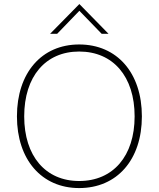

<svg xmlns="http://www.w3.org/2000/svg" viewBox="-20 -925 788 952"><path d="M372.5 7.5C560.5 7.5 683.5 -133 683.5 -348C683.5 -563.5 560.5 -704.5 372.5 -704.5C186.5 -704.5 64 -564 64 -348C64 -133.5 186.5 7.5 372.5 7.5ZM100 -348C100 -545.5 205.5 -669.5 372.5 -669.5C541 -669.5 647.5 -545.5 647.5 -348C647.5 -151.5 541 -27.5 372.5 -27.5C205.5 -27.5 100 -151.5 100 -348ZM228.5 -757.5H263.5L373.5 -871.5L484 -757.5H518L373.5 -905Z"/></svg>

Font: HK Grotesk ExtraLight
Style: Regular
Weight: 200
Designer: Alfredo Marco Pradil
Foundry: Hanken Design Co.
Version: Version 3.001;FEAKit 1.0